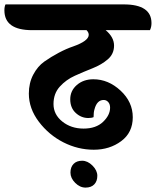

<svg xmlns="http://www.w3.org/2000/svg" viewBox="-108 -689 708 872"><path d="M212 95Q212 70 226 55.5Q240 41 265 41Q290 41 312 63Q334 85 334 109.5Q334 134 320 148.5Q306 163 280.5 163Q255 163 233.5 141.5Q212 120 212 95ZM454 -669Q580 -669 580 -584Q580 -566 573 -552H372Q410 -520 410 -482Q410 -444 381.5 -419.5Q353 -395 312.5 -379Q272 -363 232 -345Q192 -327 163.5 -295.5Q135 -264 135 -216.5Q135 -169 175 -137Q215 -105 271.5 -105Q328 -105 360 -135.5Q392 -166 392 -200Q392 -216 383.5 -225.5Q375 -235 363 -235Q332 -235 321 -192Q317 -179 317 -157Q308 -153 293 -153Q261 -153 236 -176Q211 -199 211 -238Q211 -277 241 -303Q271 -329 316 -329Q384 -329 439.5 -277.5Q495 -226 495 -156.5Q495 -87 442.5 -48Q390 -9 318 -9Q246 -9 180 -42.5Q114 -76 68.5 -136Q23 -196 23 -264Q23 -312 43 -350Q63 -388 93.5 -409.5Q124 -431 159 -449.5Q194 -468 224 -478Q295 -503 295 -531Q295 -542 285 -552H38Q-88 -552 -88 -642Q-88 -659 -83 -669Z"/></svg>

Font: Laila
Style: Bold
Weight: 700
Designer: Hitesh Malaviya
Foundry: Indian Type Foundry
Version: Version 1.302;PS 1.0;hotconv 1.0.78;makeotf.lib2.5.61930; tt